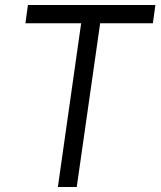

<svg xmlns="http://www.w3.org/2000/svg" viewBox="-20 -743 638 763"><path d="M210 0 302.5 -650.5H81L91 -723H597.5L587.5 -650.5H378L285 0Z"/></svg>

Font: Public Sans Light
Style: Italic
Weight: 300
Italic angle: -8°
Designer: The Public Sans project authors (U.S. Web Design System). Libre Franklin designed by Pablo Impallari and Rodrigo Fuenzal
Version: Version 1.007; ttfautohint (v1.8.1) -l 8 -r 50 -G 200 -x 14 